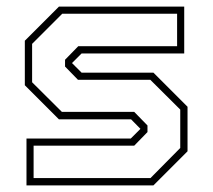

<svg xmlns="http://www.w3.org/2000/svg" viewBox="-20 -560 642 580"><path d="M60 0V-141.5H375L405.5 -172V-169.5L376 -199.5H158L55 -302.5V-437L158 -540H536.5V-398.5H226.5L196 -368V-371L226.5 -340.5H443.5L546.5 -237.5V-103L443.5 0ZM81.5 -22H434.5L524.5 -113V-229L434 -319H215.5L176.5 -359V-379.5L216.5 -420.5H515V-518.5H168L77 -427.5V-311.5L167 -222H385.5L425.5 -181V-161L385.5 -120H81.5Z"/></svg>

Font: Tourney ExtraLight
Style: Regular
Weight: 250
Designer: Tyler Finck
Foundry: Etcetera Type Co
Version: Version 1.015